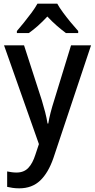

<svg xmlns="http://www.w3.org/2000/svg" viewBox="-20 -879 517 1046"><path d="M2 -632H111L208 -332Q218 -299 226 -268Q234 -237 239 -206H243Q247 -232 255.5 -265Q264 -298 275 -332L367 -632H476L271 -18Q243 63 198.5 105Q154 147 85 147Q65 147 48.5 144.5Q32 142 19 139V55Q29 57 42.5 59Q56 61 70 61Q110 61 134 36Q158 11 173 -37L192 -94ZM292 -859Q304 -837 324 -810Q344 -783 365.5 -757Q387 -731 406 -710V-699H339Q316 -716 289.5 -739Q263 -762 238 -789Q186 -733 137 -699H72V-710Q90 -731 111.5 -757.5Q133 -784 152.5 -810.5Q172 -837 184 -859Z"/></svg>

Font: Noto Sans Telugu UI SemiCondensed Medium
Style: Regular
Weight: 500
Width: 4
Designer: Jelle Bosma - Monotype Design Team
Foundry: Monotype Imaging Inc.
Version: Version 2.005; ttfautohint (v1.8.4.7-5d5b)